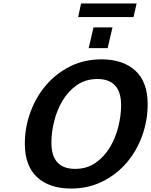

<svg xmlns="http://www.w3.org/2000/svg" viewBox="-20 -1079 876 1113"><path d="M124 -246Q124 -341 156.5 -429.5Q189 -518 247.5 -586Q306 -654 387.5 -694.5Q469 -735 568 -735Q693 -735 764.5 -669.5Q836 -604 836 -475Q836 -380 804 -291.5Q772 -203 713.5 -135Q655 -67 573 -26.5Q491 14 392 14Q267 14 195.5 -51.5Q124 -117 124 -246ZM415 -100Q484 -100 534.5 -135.5Q585 -171 617.5 -225.5Q650 -280 666 -345Q682 -410 682 -469Q682 -546 647 -583.5Q612 -621 545 -621Q476 -621 425.5 -585.5Q375 -550 342.5 -495.5Q310 -441 294 -376Q278 -311 278 -252Q278 -175 313 -137.5Q348 -100 415 -100ZM494 -800 522 -920H632L604 -800ZM433 -980 450 -1059H772L754 -980Z"/></svg>

Font: Perun
Style: Bold Italic
Weight: 700
Italic angle: -12°
Foundry: Copyright (c) Stefan Peev, Context Ltd, 2016
Version: Version 1.027